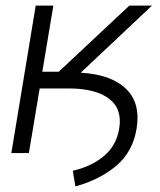

<svg xmlns="http://www.w3.org/2000/svg" viewBox="-20 -546 570 685"><path d="M20.5 0 107.4 -525.9H170.4L130.9 -290H189.5L441.4 -525.9H522L268.1 -286.6Q377 -280.3 429.7 -229Q482.4 -177.7 467.3 -87.4Q454.1 -4.9 395.5 44.9Q336.9 94.7 249 119.1L239.7 63Q304.7 48.8 350.1 11.2Q395.5 -26.4 405.3 -87.4Q417 -157.7 368.7 -194.1Q320.3 -230.5 224.1 -230.5H121.6L83 0Z"/></svg>

Font: Inter Display Light
Style: Italic
Weight: 300
Italic angle: -9.39999°
Designer: Rasmus Andersson
Foundry: rsms
Version: Version 4.000;git-a52131595